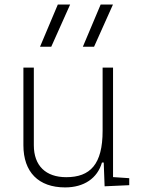

<svg xmlns="http://www.w3.org/2000/svg" viewBox="-20 -815 626 845"><path d="M266.6 9.8C349.6 9.8 408.7 -30.3 428.7 -99.6H436.5L440.4 4.9L548.8 0V-30.8L477.5 -35.6V-517.6H431.6V-239.3C431.6 -91.8 377 -35.2 271.5 -35.2C181.6 -35.2 128.9 -85.4 128.9 -175.8V-517.6H83V-175.8C83 -57.6 149.4 9.8 266.6 9.8ZM156.2 -609.4H205.6L288.6 -794.9H234.4ZM344.7 -609.4H394L477.1 -794.9H422.9Z"/></svg>

Font: Cascadia Code PL ExtraLight
Style: Regular
Weight: 200
Monospace: yes
Designer: Aaron Bell
Foundry: Saja Typeworks
Version: Version 2404.023